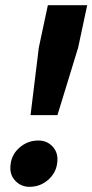

<svg xmlns="http://www.w3.org/2000/svg" viewBox="-20 -710 357 742"><path d="M98 -265 130 -526 165 -690H317L282 -526L202 -265ZM20 -60Q20 -107 52.5 -137Q85 -167 128 -167Q160 -167 181 -146Q202 -125 202 -95Q202 -49 170 -18.5Q138 12 94 12Q63 12 41.5 -9Q20 -30 20 -60Z"/></svg>

Font: Radio Canada Condensed
Style: Bold Italic
Weight: 700
Width: 3
Italic angle: -12°
Designer: Charles Daoud, Etienne Aubert Bonn, Alexandre Saumier Demers, Jacques Le Bailly
Foundry: Radio-Canada
Version: Version 2.104; ttfautohint (v1.8.4.7-5d5b);gftools[0.9.28.de